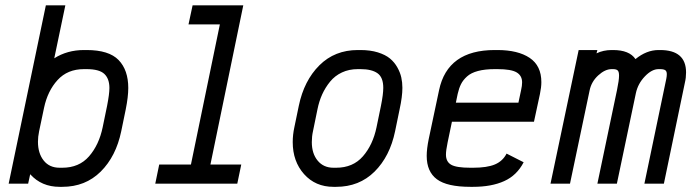

<svg xmlns="http://www.w3.org/2000/svg" viewBox="-20 -704 2665 736"><path d="M148.9 -291 129.9 -200.7Q125.5 -179.7 125.5 -160.6Q125.5 -116.2 147.5 -88.6Q169.4 -61 208.5 -61H218.8Q283.2 -61 321.3 -104.7Q359.4 -148.4 373.5 -215.8L390.6 -298.8Q399.4 -343.8 399.4 -366.7Q399.4 -402.3 379.9 -420.7Q360.4 -439 312 -439H301.8Q238.8 -439 200.7 -397.2Q162.6 -355.5 148.9 -291ZM301.8 -512.2H312Q397.5 -512.2 434.6 -473.9Q471.7 -435.5 471.7 -366.7Q471.7 -333 461.9 -284.2L444.8 -201.2Q424.8 -104.5 366 -46.1Q307.1 12.2 218.8 12.2H208.5Q139.2 12.2 95.7 -36.1L87.9 0H13.2L155.8 -683.6H230.5L188 -480.5Q237.8 -512.2 301.8 -512.2Z M702.6 -610.4 718.3 -683.6H912.6L786.6 -73.2H904.8L889.6 0H575.2L590.3 -73.2H711.9L822.8 -610.4Z M1258.3 12.2Q1189 12.2 1145.5 -36.6Q1102.1 -85.4 1102.1 -159.2Q1102.1 -187.5 1108.4 -216.3L1125.5 -298.8Q1145.5 -395 1204.3 -453.6Q1263.2 -512.2 1351.6 -512.2H1361.8Q1399.4 -512.2 1428.5 -503.2Q1457.5 -494.1 1474.9 -479.7Q1492.2 -465.3 1503.2 -445.6Q1514.2 -425.8 1518.3 -407Q1522.5 -388.2 1522.5 -367.2Q1522.5 -333.5 1511.7 -284.2L1494.6 -201.2Q1474.6 -104.5 1415.8 -46.1Q1356.9 12.2 1268.6 12.2ZM1449.2 -367.2Q1449.2 -407.7 1427 -423.3Q1404.8 -439 1361.8 -439H1351.6Q1317.9 -439 1290.8 -426.3Q1263.7 -413.6 1245.4 -391.1Q1227.1 -368.7 1215.1 -342.3Q1203.1 -315.9 1196.8 -284.2L1179.7 -200.7Q1175.3 -181.2 1175.3 -159.2Q1175.3 -115.2 1197.8 -88.1Q1220.2 -61 1258.3 -61H1268.6Q1333 -61 1371.1 -104.7Q1409.2 -148.4 1423.3 -215.8L1440.4 -298.8Q1449.2 -342.8 1449.2 -367.2Z M1886.7 -439H1876.5Q1838.9 -439 1812.3 -431.9Q1785.6 -424.8 1770.3 -410.9Q1754.9 -397 1747.1 -381.3Q1739.3 -365.7 1734.4 -343.8L1727.5 -310.5H1967.3L1977.5 -358.4Q1981.4 -375.5 1981.4 -388.2Q1981.4 -414.1 1960.4 -426.5Q1939.5 -439 1886.7 -439ZM1783.2 12.2Q1693.8 12.2 1654.8 -16.8Q1615.7 -45.9 1615.7 -106.4Q1615.7 -133.3 1623.5 -171.4L1663.1 -358.4Q1695.3 -512.2 1876.5 -512.2H1886.7Q1965.3 -512.2 2010.3 -482.2Q2055.2 -452.1 2055.2 -389.2Q2055.2 -369.6 2049.8 -343.8L2026.9 -237.3H1712.4L1695.8 -157.7Q1689.5 -127.4 1689.5 -111.3Q1689.5 -84 1709.5 -72.5Q1729.5 -61 1783.2 -61H1793.5Q1847.2 -61 1877.2 -73.7Q1907.2 -86.4 1921.9 -115.2L1987.3 -82Q1961.4 -31.7 1912.8 -9.8Q1864.3 12.2 1793.5 12.2Z M2165 0H2090.3L2198.2 -512.2H2270L2266.6 -499.5Q2293 -512.2 2324.7 -512.2H2330.1Q2392.6 -512.2 2416 -477.5Q2458.5 -512.2 2504.4 -512.2H2510.3Q2609.9 -512.2 2609.9 -426.3Q2609.9 -405.8 2605.5 -387.7L2524.9 0H2450.2L2534.2 -402.3Q2536.1 -412.1 2536.1 -419.9Q2536.1 -430.7 2530.3 -434.8Q2524.4 -439 2510.3 -439H2504.4Q2478.5 -439 2451.9 -411.1Q2425.3 -383.3 2417.5 -346.7L2344.7 0H2270L2345.2 -358.9Q2353 -396.5 2353 -414.1Q2353 -429.2 2347.7 -434.1Q2342.3 -439 2330.1 -439H2324.7Q2299.3 -439 2273.2 -415Q2247.1 -391.1 2240.2 -357.4Z"/></svg>

Font: Anka/Coder Condensed
Style: Italic
Weight: 400
Width: 4
Italic angle: -12°
Monospace: yes
Version: Version 001.100